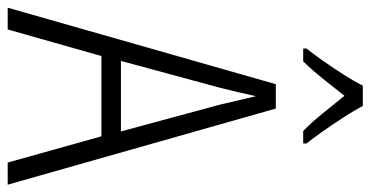

<svg xmlns="http://www.w3.org/2000/svg" viewBox="-258 -730 987 512"><g transform="rotate(90 236.0 -473.5)"><path d="M413 0 343 -250H129L58 0H0L204 -715H269L472 0ZM258 -568Q253 -591 247 -615.5Q241 -640 236 -662Q231 -639 225.5 -615.5Q220 -592 214 -568L142 -302H330ZM262 -947Q274 -924 292.5 -895.5Q311 -867 330 -840Q349 -813 362 -797V-788H329Q306 -810 282 -840Q258 -870 235 -898Q213 -870 188.5 -839.5Q164 -809 143 -788H109V-797Q125 -817 143.5 -843.5Q162 -870 179.5 -897.5Q197 -925 208 -947Z"/></g></svg>

Font: Noto Sans Gurmukhi Condensed Light
Style: Regular
Weight: 300
Width: 3
Designer: Jelle Bosma - Monotype Design Team
Foundry: Monotype Imaging Inc.
Version: Version 2.004; ttfautohint (v1.8.4.7-5d5b)